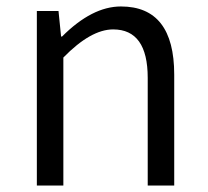

<svg xmlns="http://www.w3.org/2000/svg" viewBox="-20 -574 645 594"><path d="M94 -540H161L169 -461H172Q265 -554 354 -554Q519 -554 519 -343V0H437V-333Q437 -483 330 -483Q261 -483 176 -396V0H94Z"/></svg>

Font: Source Han Sans CN Normal
Style: Regular
Weight: 350
Designer: Ryoko NISHIZUKA 西塚涼子 (kana, bopomofo & ideographs); Paul D. Hunt (Latin, Greek & Cyrillic); Sandoll Communications 산돌커뮤니
Foundry: Adobe
Version: Version 2.004;hotconv 1.0.118;makeotfexe 2.5.65603